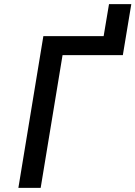

<svg xmlns="http://www.w3.org/2000/svg" viewBox="-20 -910 656 930"><path d="M69 0 190 -735H482L508 -890H616L575 -643H283L177 0Z"/></svg>

Font: Iosevka Aile Semibold Oblique
Style: Regular
Weight: 600
Italic angle: -9°
Designer: Belleve Invis
Foundry: Belleve Invis
Version: Version 31.1.0; ttfautohint (v1.8.4)